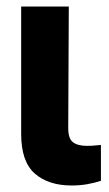

<svg xmlns="http://www.w3.org/2000/svg" viewBox="-20 -559 331 585"><path d="M44.5 -539.1H189.6L187.9 -168.9Q187.8 -136.7 202.3 -125.7Q216.8 -114.6 244.7 -114.6Q258 -114.6 268.3 -115.6Q278.5 -116.6 287.5 -117.4V-8.2Q268.2 -1.6 245.5 2.3Q222.9 6.2 198.4 6.2Q127.3 6.2 85.8 -30.4Q44.3 -67.1 44.5 -151.4Z"/></svg>

Font: Inter Display V
Style: Regular
Weight: 400
Designer: Rasmus Andersson
Foundry: rsms
Version: Version 3.015;git-src